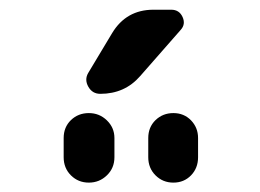

<svg xmlns="http://www.w3.org/2000/svg" viewBox="-20 -985 540 399"><path d="M288.1 -698.2Q288.1 -720.7 303.2 -735.4Q318.4 -750 340.3 -750Q362.3 -750 377 -734.9Q391.6 -719.7 391.6 -698.2V-658.2Q391.6 -635.7 377 -620.6Q362.3 -605.5 340.3 -605.5Q318.4 -605.5 303.2 -620.6Q288.1 -635.7 288.1 -658.2ZM112.3 -658.2V-698.2Q112.3 -720.7 127.4 -735.4Q142.6 -750 164.6 -750Q186.5 -750 202.1 -734.9Q217.8 -719.7 217.8 -698.2V-658.2Q217.8 -635.7 202.1 -620.6Q186.5 -605.5 164.6 -605.5Q142.6 -605.5 127.4 -620.6Q112.3 -635.7 112.3 -658.2ZM188.5 -790Q171.9 -790 163.6 -804.7Q155.3 -819.3 163.1 -833L212.9 -916Q242.2 -964.8 298.8 -964.8H335.9Q352.5 -964.8 359.4 -949.7Q366.2 -934.6 355.5 -922.9L271.5 -827.1Q239.3 -790 188.5 -790Z"/></svg>

Font: Rounded Mgen+ 1mn medium
Style: Regular
Weight: 500
Designer: [Source Han Sans]
Ryoko NISHIZUKA  (kana & ideographs); Paul D. Hunt (Latin, Greek & Cyrillic); Wenlong ZHANG  (bopomofo
Version: Version 1.059.20150602